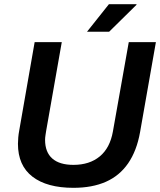

<svg xmlns="http://www.w3.org/2000/svg" viewBox="-20 -888 767 920"><path d="M332 12Q205 12 135.5 -41.5Q66 -95 66 -199Q66 -213 67.5 -229.5Q69 -246 72 -262L146 -686H276L201 -260Q200 -253 198 -240.5Q196 -228 196 -218Q196 -159 230.5 -128.5Q265 -98 332 -98Q409 -98 458 -138.5Q507 -179 521 -258L597 -686H727L651 -254Q635 -165 594 -105.5Q553 -46 487.5 -17Q422 12 332 12ZM397 -736 502 -868H634V-865L503 -736Z"/></svg>

Font: Archivo SemiBold SemiBold
Style: Italic
Weight: 600
Italic angle: -10°
Version: Version 2.001